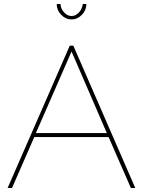

<svg xmlns="http://www.w3.org/2000/svg" viewBox="-20 -938 714 958"><path d="M328 -710H346L655 0H633L522 -254H151L40 0H18ZM513 -274 337 -681 159 -274ZM337 -858Q357 -858 373.5 -875.5Q390 -893 393 -918H411Q411 -887 388.5 -864Q366 -841 337 -841Q308 -841 285.5 -864Q263 -887 263 -918H282Q282 -896 299 -877Q316 -858 337 -858Z"/></svg>

Font: Raleway Thin
Style: Regular
Weight: 100
Designer: Matt McInerney, Pablo Impallari, Rodrigo Fuenzalida
Foundry: Matt McInerney, Pablo Impallari, Rodrigo Fuenzalida
Version: Version 4.026